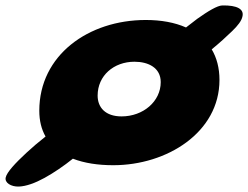

<svg xmlns="http://www.w3.org/2000/svg" viewBox="-115 -586 912 706"><path d="M-45.5 100C-18.5 99 14.5 87 49 68C83.5 49 120 24 153 -2.5C195.5 14 246 21.5 301.5 21.5C499.5 21.5 692 -99.5 692 -292C692 -336 682 -373.5 663.5 -404.5C691 -427 718 -451.5 738 -471C760 -492 773.5 -510 776.5 -525.5C783 -552.5 757 -567 702.5 -566C684 -565.5 650 -545 610.5 -517C597 -507 583 -496 569 -485C527.5 -503.5 477 -512.5 421 -512.5C210 -512.5 29.5 -383 29.5 -179C29.5 -141.5 37.5 -110.5 52.5 -84C27.5 -64.5 3 -43.5 -18 -24C-59 14 -90 47.5 -94 66.5C-98.5 86 -74.5 101 -45.5 100ZM332 -158C273 -158 244 -190.5 244 -234.5C244 -308 303.5 -359 379.5 -359C431 -359 476 -336.5 476 -284C476 -213 411.5 -158 332 -158Z"/></svg>

Font: Gluten
Style: Bold Italic
Weight: 700
Italic angle: -13°
Designer: Tyler Finck
Foundry: Etcetera Type Company
Version: Version 0.920